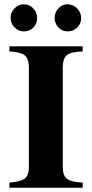

<svg xmlns="http://www.w3.org/2000/svg" viewBox="-20 -879 429 899"><path d="M367.2 -23.9V0H23.9V-23.9Q77.1 -28.3 95.9 -42.7Q114.7 -57.1 115.2 -94.2V-567.9Q113.8 -606 94.7 -620.6Q75.7 -635.3 23.9 -638.2V-662.1H367.2V-638.2Q314 -636.7 294.4 -621.8Q274.9 -606.9 273.9 -567.9V-94.2Q274.9 -55.7 293.7 -41.3Q312.5 -26.9 367.2 -23.9ZM90.8 -858.9Q117.2 -858.9 135.5 -840.1Q153.8 -821.3 153.8 -793.9Q153.8 -768.1 136 -750Q118.2 -731.9 91.8 -731.9Q65.9 -731.9 47.9 -751Q29.8 -770 29.8 -796.9Q29.8 -821.3 48.3 -840.1Q66.9 -858.9 90.8 -858.9ZM295.9 -858.9Q322.3 -858.9 341.1 -839.8Q359.9 -820.8 359.9 -793.9Q359.9 -768.1 341.6 -750Q323.2 -731.9 296.9 -731.9Q271 -731.9 253.4 -750.5Q235.8 -769 235.8 -795.9Q235.8 -821.3 253.7 -840.1Q271.5 -858.9 295.9 -858.9Z"/></svg>

Font: Accordance
Style: Bold
Weight: 700
Version: Version 1.2 (build January 31, 2020) Miklal Software Solutio